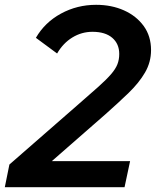

<svg xmlns="http://www.w3.org/2000/svg" viewBox="-39 -777 647 797"><path d="M-19 0 0 -94 283 -341Q335 -386 369 -416.5Q403 -447 422 -469Q441 -491 448.5 -510.5Q456 -530 456 -553Q456 -595 427 -620Q398 -645 345 -645Q300 -645 261.5 -621.5Q223 -598 198 -555L110 -620Q147 -684 214 -720.5Q281 -757 360 -757Q424 -757 475.5 -734Q527 -711 557.5 -669Q588 -627 588 -569Q588 -519 563 -476Q538 -433 495 -391.5Q452 -350 399 -303L176 -108H501L478 0Z"/></svg>

Font: Plus Jakarta Display Medium
Style: Italic
Weight: 500
Italic angle: -12°
Designer: Gumpita Rahayu
Foundry: Tokotype Studio
Version: Version 1.000